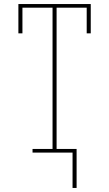

<svg xmlns="http://www.w3.org/2000/svg" viewBox="-20 -755 540 950"><path d="M339 175V0H141V-18H240V-717H91V-590H71V-735H429V-590H409V-717H260V-18H359V175Z"/></svg>

Font: Iosevka Curly Slab Thin
Style: Regular
Weight: 100
Monospace: yes
Designer: Belleve Invis
Foundry: Belleve Invis
Version: Version 22.1.2; ttfautohint (v1.8.4)